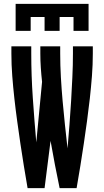

<svg xmlns="http://www.w3.org/2000/svg" viewBox="-20 -975 540 995"><path d="M61 -815V-955H439V-815H361V-887H289V-815H211V-887H139V-815ZM123 0Q113 -58 103.5 -116Q94 -174 85.5 -232Q77 -290 69 -348Q61 -406 54.5 -464.5Q48 -523 43.5 -581.5Q39 -640 39 -698V-735H142V-698Q142 -583 150 -467.5Q158 -352 168 -237L198 -551Q194 -587 191.5 -624Q189 -661 189 -698V-735H292V-698Q292 -637 295.5 -575Q299 -513 304.5 -451.5Q310 -390 316.5 -328.5Q323 -267 330 -206Q335 -267 340 -328.5Q345 -390 348.5 -451.5Q352 -513 355 -575Q358 -637 358 -698V-735H461V-698Q461 -640 456.5 -581.5Q452 -523 445.5 -464.5Q439 -406 431 -348Q423 -290 414.5 -232Q406 -174 396.5 -116Q387 -58 377 0H289Q276 -61 264.5 -122Q253 -183 242 -245L211 0Z"/></svg>

Font: Iosevka Algr
Style: Bold
Weight: 700
Monospace: yes
Designer: Belleve Invis
Foundry: Belleve Invis
Version: Version 26.0.2; ttfautohint (v1.8.3)